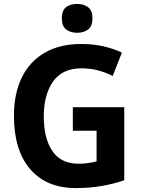

<svg xmlns="http://www.w3.org/2000/svg" viewBox="-20 -948 716 978"><path d="M351 -402H613V-30Q559 -11 497 -0.5Q435 10 366 10Q217 10 134 -86Q51 -182 51 -359Q51 -470 90.5 -552Q130 -634 207 -679Q284 -724 394 -724Q454 -724 507 -712Q560 -700 601 -680L554 -561Q519 -579 479 -589.5Q439 -600 395 -600Q298 -600 250.5 -533Q203 -466 203 -355Q203 -244 246.5 -179Q290 -114 381 -114Q406 -114 430 -117.5Q454 -121 472 -126V-282H351ZM373 -928Q407 -928 429 -911Q451 -894 451 -854Q451 -815 429 -798Q407 -781 373 -781Q339 -781 317 -798Q295 -815 295 -854Q295 -895 316.5 -911.5Q338 -928 373 -928Z"/></svg>

Font: Noto Sans Lao SemiCondensed
Style: Bold
Weight: 700
Width: 4
Designer: Monotype Design Team
Foundry: Monotype Imaging Inc.
Version: Version 2.003; ttfautohint (v1.8.4.7-5d5b)